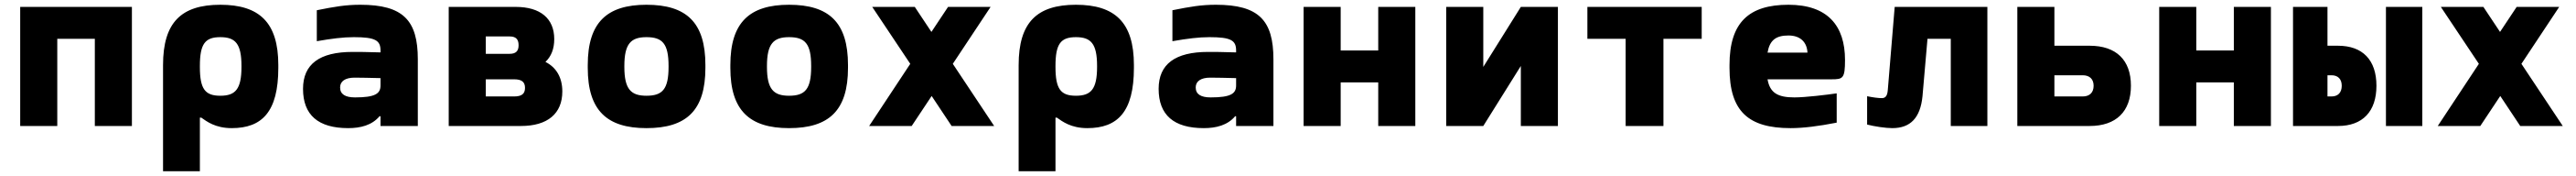

<svg xmlns="http://www.w3.org/2000/svg" viewBox="-20 -529 10840 739"><path d="M65 0H221V-366H379V0H535V-500H65Z M1151 -244V-256C1151 -435 1071 -509 907 -509C743 -509 666 -435 666 -256V190H821V-35H827C850 -19 886 9 955 9C1082 9 1151 -59 1151 -244ZM821 -248V-252C821 -345 843 -373 907 -373C970 -373 996 -346 996 -252V-248C996 -154 970 -127 907 -127C843 -127 821 -155 821 -248Z M1496 -509C1434 -509 1388 -501 1313 -486V-356C1376 -367 1424 -373 1469 -373C1560 -373 1581 -359 1581 -317V-309C1526 -311 1484 -311 1463 -311C1325 -311 1255 -260 1255 -156C1255 -46 1319 9 1445 9C1497 9 1545 -3 1577 -41H1581V0H1738V-280C1738 -443 1677 -509 1496 -509ZM1411 -162C1411 -188 1433 -203 1472 -203C1498 -203 1541 -202 1581 -201V-170C1581 -136 1559 -120 1474 -120C1433 -120 1411 -133 1411 -162Z M1868 0H2172C2284 0 2346 -52 2346 -145C2346 -203 2321 -246 2275 -269C2299 -292 2312 -323 2312 -365C2312 -451 2254 -500 2150 -500H1868ZM2024 -124V-196H2143C2175 -196 2189 -185 2189 -160C2189 -135 2175 -124 2143 -124ZM2024 -303V-376H2124C2150 -376 2162 -365 2162 -339C2162 -314 2150 -303 2124 -303Z M2453 -256V-244C2453 -65 2534 9 2700 9C2868 9 2948 -65 2948 -244V-256C2948 -435 2868 -509 2700 -509C2534 -509 2453 -435 2453 -256ZM2607 -248V-252C2607 -346 2635 -373 2700 -373C2767 -373 2793 -346 2793 -252V-248C2793 -154 2767 -127 2700 -127C2635 -127 2607 -154 2607 -248Z M3053 -256V-244C3053 -65 3134 9 3300 9C3468 9 3548 -65 3548 -244V-256C3548 -435 3468 -509 3300 -509C3134 -509 3053 -435 3053 -256ZM3207 -248V-252C3207 -346 3235 -373 3300 -373C3367 -373 3393 -346 3393 -252V-248C3393 -154 3367 -127 3300 -127C3235 -127 3207 -154 3207 -248Z M3650 -500 3810 -261 3637 0H3816L3900 -126L3984 0H4163L3989 -261L4148 -500H3969L3899 -395L3829 -500Z M4751 -244V-256C4751 -435 4671 -509 4507 -509C4343 -509 4266 -435 4266 -256V190H4421V-35H4427C4450 -19 4486 9 4555 9C4682 9 4751 -59 4751 -244ZM4421 -248V-252C4421 -345 4443 -373 4507 -373C4570 -373 4596 -346 4596 -252V-248C4596 -154 4570 -127 4507 -127C4443 -127 4421 -155 4421 -248Z M5096 -509C5034 -509 4988 -501 4913 -486V-356C4976 -367 5024 -373 5069 -373C5160 -373 5181 -359 5181 -317V-309C5126 -311 5084 -311 5063 -311C4925 -311 4855 -260 4855 -156C4855 -46 4919 9 5045 9C5097 9 5145 -3 5177 -41H5181V0H5338V-280C5338 -443 5277 -509 5096 -509ZM5011 -162C5011 -188 5033 -203 5072 -203C5098 -203 5141 -202 5181 -201V-170C5181 -136 5159 -120 5074 -120C5033 -120 5011 -133 5011 -162Z M5465 0H5621V-183H5779V0H5935V-500H5779V-317H5621V-500H5465Z M6065 0H6221L6379 -252V0H6535V-500H6379L6221 -248V-500H6065Z M6820 0H6979V-366H7140V-500H6659V-366H6820Z M7743 -277C7743 -422 7669 -509 7505 -509C7339 -509 7257 -435 7257 -256V-244C7257 -61 7337 9 7514 9C7567 9 7631 1 7708 -14V-137C7667 -131 7576 -120 7530 -120C7460 -120 7427 -139 7417 -196H7686C7734 -196 7743 -199 7743 -277ZM7417 -308C7426 -360 7452 -380 7505 -380C7556 -380 7583 -351 7585 -308Z M8069 -125 8090 -366H8188V0H8342V-500H7952L7923 -151C7921 -126 7913 -117 7898 -117C7883 -117 7860 -120 7836 -125V-6C7867 2 7914 9 7942 9C8018 9 8060 -34 8069 -125Z M8468 0H8772C8884 0 8946 -61 8946 -169C8946 -277 8884 -337 8772 -337H8624V-500H8468ZM8624 -124V-213H8743C8772 -213 8789 -197 8789 -169C8789 -140 8772 -124 8743 -124Z M9065 0H9221V-183H9379V0H9535V-500H9379V-317H9221V-500H9065Z M9628 0H9817C9921 0 9979 -61 9979 -169C9979 -277 9921 -337 9817 -337H9773V-500H9628ZM9773 -124V-213H9790C9817 -213 9833 -197 9833 -169C9833 -140 9817 -124 9790 -124ZM10019 0H10172V-500H10019Z M10250 -500 10410 -261 10237 0H10416L10500 -126L10584 0H10763L10589 -261L10748 -500H10569L10499 -395L10429 -500Z"/></svg>

Font: LT Wave Mono Black
Style: Regular
Weight: 900
Designer: Daniel Lyons
Version: Version 2.5 (Glyphs App)